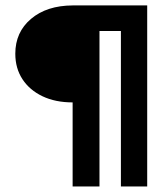

<svg xmlns="http://www.w3.org/2000/svg" viewBox="-20 -670 604 690"><path d="M241 -302Q179 -302 132.8 -324Q86.5 -346 60.8 -385.2Q35 -424.5 35 -477Q35 -554.5 91.5 -602.2Q148 -650 241 -650.5H509V0H414.5V-558.5H337.5V0H241Z"/></svg>

Font: Overused Grotesk Medium
Style: Regular
Weight: 525
Version: Version 0.004